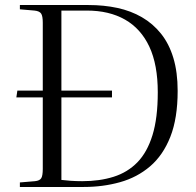

<svg xmlns="http://www.w3.org/2000/svg" viewBox="-20 -743 779 763"><path d="M332 -723Q393 -723 446.5 -711.5Q500 -700 544 -674.5Q588 -649 620 -609Q652 -569 669 -512.5Q686 -456 686 -382Q686 -273 657 -199.5Q628 -126 576.5 -82Q525 -38 457 -19Q389 0 313 0H59V-18L119 -23Q138 -25 144 -35Q150 -45 150 -72V-356H45L49 -383H150V-653Q150 -679 143.5 -689Q137 -699 117 -701L59 -706V-723ZM307 -23Q376 -23 431.5 -40.5Q487 -58 526 -98Q565 -138 586 -206Q607 -274 607 -376Q607 -486 573.5 -557.5Q540 -629 477 -665Q414 -701 325 -701H224V-383H425V-356H224V-28Q239 -26 261 -24.5Q283 -23 307 -23Z"/></svg>

Font: Literata 60pt Light
Style: Regular
Weight: 300
Designer: Latin by Veronika Burian and Jose Scaglione. Greek by Irene Vlachou. Cyrillic by Vera Evstafieva.
Foundry: TypeTogether
Version: Version 3.103;gftools[0.9.29]